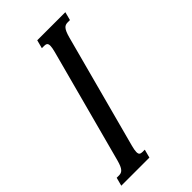

<svg xmlns="http://www.w3.org/2000/svg" viewBox="-290 -782 847 847"><g transform="rotate(-45 134.0 -358.0)"><path d="M142.6 -624.5Q148.4 -646.5 148.4 -657.7Q148.4 -668.9 143.6 -672.9Q138.7 -676.8 128.9 -676.8H114.3L124.5 -715.8H299.8L289.6 -676.8H275.4Q268.1 -676.8 262.2 -674.6Q256.3 -672.4 251.5 -666.7Q246.6 -661.1 242.2 -650.9Q237.8 -640.6 233.4 -624.5L90.8 -91.3Q85 -69.3 85 -58.1Q85 -46.9 89.8 -43Q94.7 -39.1 104.5 -39.1H118.7L108.4 0H-66.9L-56.6 -39.1H-42Q-34.7 -39.1 -29.1 -41.3Q-23.4 -43.5 -18.3 -49.1Q-13.2 -54.7 -8.8 -64.9Q-4.4 -75.2 0 -91.3Z"/></g></svg>

Font: Arian AMU Serif
Style: Italic
Weight: 400
Italic angle: -15°
Designer: Ruben Hakobyan (Tarumian)
Foundry: Ruben Hakobyan (Tarumian)
Version: Version 1.002